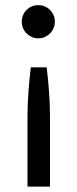

<svg xmlns="http://www.w3.org/2000/svg" viewBox="-20 -534 292 726"><path d="M84 171.5V-99Q84 -121.5 85 -142.8Q86 -164 87.5 -185.8Q89 -207.5 91.2 -230.5Q93.5 -253.5 96.5 -279.5H156.5Q159.5 -253.5 161.8 -230.5Q164 -207.5 165.5 -185.8Q167 -164 168 -142.8Q169 -121.5 169 -99V171.5ZM62.5 -452Q62.5 -465.5 67.2 -476.8Q72 -488 80.5 -496.5Q89 -505 100.2 -509.8Q111.5 -514.5 125 -514.5Q138 -514.5 149.2 -509.8Q160.5 -505 169 -496.5Q177.5 -488 182.5 -476.8Q187.5 -465.5 187.5 -452Q187.5 -439 182.5 -427.5Q177.5 -416 169 -407.5Q160.5 -399 149.2 -394Q138 -389 125 -389Q111.5 -389 100.2 -394Q89 -399 80.5 -407.5Q72 -416 67.2 -427.5Q62.5 -439 62.5 -452Z"/></svg>

Font: Lato 2
Style: Regular
Weight: 400
Designer: Lukasz Dziedzic with Adam Twardoch and Botio Nikoltchev
Foundry: tyPoland Lukasz Dziedzic
Version: Version 2.015; 2015-08-06; http://www.latofonts.com/